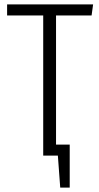

<svg xmlns="http://www.w3.org/2000/svg" viewBox="-20 -705 449 870"><path d="M395 -634.8H233.9V-49.8H295.9V145H252.9L242.2 0H175.8V-634.8H12.2V-685.1H401.9Z"/></svg>

Font: Fira Sans Compressed Light
Style: Regular
Weight: 300
Width: 1
Designer: Carrois Corporate & Edenspiekermann AG
Foundry: Carrois Corporate GbR & Edenspiekermann AG
Version: Version 4.203;PS 004.203;hotconv 1.0.88;makeotf.lib2.5.64775